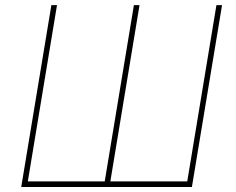

<svg xmlns="http://www.w3.org/2000/svg" viewBox="-20 -748 942 768"><path d="M185.5 -727.5H208L91.3 -22.5H398.9L515.6 -727.5H538.1L421.4 -22.5H729L845.7 -727.5H868.2L747.6 0H64.9Z"/></svg>

Font: Inter 16pt Thin
Style: Italic
Weight: 250
Italic angle: -9.3988°
Version: Version 4.001;git-66647c0bb